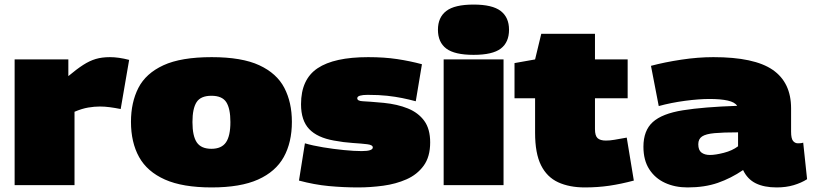

<svg xmlns="http://www.w3.org/2000/svg" viewBox="-20 -810 3557 840"><path d="M279 -550V-477Q316 -508 344 -526Q372 -544 399 -552Q426 -560 461 -560Q499 -560 545 -548L508 -333Q483 -338 460.5 -341Q438 -344 417 -344Q393 -344 366 -339.5Q339 -335 306 -321V0H44V-550Z M553 -277Q553 -362 585.5 -425.5Q618 -489 695 -524.5Q772 -560 906 -560Q1038 -560 1114.5 -524.5Q1191 -489 1224 -425.5Q1257 -362 1257 -277Q1257 -187 1221.5 -123Q1186 -59 1109 -24.5Q1032 10 906 10Q779 10 701.5 -24.5Q624 -59 588.5 -123Q553 -187 553 -277ZM822 -276Q822 -215 841 -187Q860 -159 905 -159Q949 -159 968.5 -187Q988 -215 988 -276Q988 -335 970 -363Q952 -391 905 -391Q858 -391 840 -363Q822 -335 822 -276Z M1288 -20 1314 -183Q1348 -173 1393.5 -165.5Q1439 -158 1484.5 -153.5Q1530 -149 1562 -149Q1611 -149 1611 -165Q1611 -176 1586.5 -179Q1562 -182 1523 -184.5Q1484 -187 1441 -195Q1368 -208 1332.5 -245.5Q1297 -283 1297 -354Q1297 -463 1369.5 -511.5Q1442 -560 1591 -560Q1661 -560 1717.5 -551.5Q1774 -543 1826 -529L1799 -367Q1769 -375 1739.5 -381Q1710 -387 1674 -391Q1638 -395 1588 -395Q1567 -395 1555 -391.5Q1543 -388 1543 -380Q1543 -368 1568 -367Q1593 -366 1659 -360Q1719 -354 1764.5 -335.5Q1810 -317 1836 -281.5Q1862 -246 1862 -187Q1862 -124 1833.5 -85Q1805 -46 1758.5 -25.5Q1712 -5 1656.5 2.5Q1601 10 1547 10Q1482 10 1418.5 4Q1355 -2 1288 -20Z M2052 -570Q1969 -570 1932.5 -597.5Q1896 -625 1896 -680Q1896 -734 1932.5 -762Q1969 -790 2052 -790Q2134 -790 2170.5 -762Q2207 -734 2207 -680Q2207 -625 2171 -597.5Q2135 -570 2052 -570ZM1921 0V-550H2183V0Z M2539 10Q2471 10 2422 -12.5Q2373 -35 2347 -87Q2321 -139 2321 -229V-380H2231V-534L2321 -550L2348 -662H2583V-550H2726V-380H2583V-245Q2583 -216 2594.5 -205.5Q2606 -195 2631 -195Q2648 -195 2668.5 -198.5Q2689 -202 2722 -208L2753 -20Q2697 -5 2646 2.5Q2595 10 2539 10Z M2795 -168Q2795 -239 2836 -276Q2877 -313 2967.5 -327.5Q3058 -342 3205 -347Q3195 -363 3164 -370Q3133 -377 3084 -377Q3038 -377 2977.5 -369Q2917 -361 2862 -346L2828 -522Q2888 -538 2961 -549Q3034 -560 3101 -560Q3280 -560 3360.5 -504.5Q3441 -449 3441 -336V-234Q3441 -204 3449.5 -193.5Q3458 -183 3471 -183Q3476 -183 3482.5 -183.5Q3489 -184 3494 -186L3511 -26Q3486 -10 3452.5 0Q3419 10 3378 10Q3323 10 3286.5 -8Q3250 -26 3231 -66Q3178 -30 3120.5 -10Q3063 10 2988 10Q2933 10 2889.5 -10Q2846 -30 2820.5 -69.5Q2795 -109 2795 -168ZM3035 -179Q3035 -153 3049 -142.5Q3063 -132 3086 -132Q3110 -132 3147 -141.5Q3184 -151 3209 -170V-231Q3144 -231 3106 -227.5Q3068 -224 3051.5 -213Q3035 -202 3035 -179Z"/></svg>

Font: Georama Expanded Black
Style: Regular
Weight: 900
Width: 7
Designer: Jean-Baptiste Levee
Foundry: Production Type
Version: Version 1.000